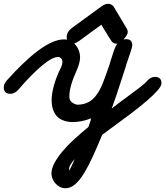

<svg xmlns="http://www.w3.org/2000/svg" viewBox="-67 -603 877 1019"><path d="M416 25Q414 28 413 32Q412 36 417 25ZM31 -127Q9 -105 -11 -105Q-47 -105 -47 -140Q-47 -149 -43 -157.5Q-39 -166 -31 -176Q12 -224 53.5 -264Q95 -304 133.5 -333Q172 -362 207.5 -378Q243 -394 273 -394Q292 -394 308 -385.5Q324 -377 335 -363.5Q346 -350 352 -333.5Q358 -317 358 -300Q358 -271 341 -232Q301 -144 301 -92Q301 -72 312 -62Q323 -52 343 -47Q379 -48 403.5 -61.5Q428 -75 446.5 -101Q465 -127 480.5 -166.5Q496 -206 514 -260V-259Q516 -267 518.5 -275Q521 -283 523 -290V-289Q531 -316 538 -335.5Q545 -355 553.5 -368.5Q562 -382 573.5 -388.5Q585 -395 603 -395Q635 -395 635 -363Q635 -355 628.5 -335Q622 -315 613 -289Q610 -281 607.5 -273Q605 -265 602 -257L603 -258Q593 -226 585 -202Q577 -178 569 -153Q561 -128 551 -98.5Q541 -69 526 -27Q547 -44 568 -59.5Q589 -75 608 -89Q645 -116 673 -137.5Q701 -159 713 -172H712Q732 -195 755 -195Q790 -195 790 -161Q790 -146 767.5 -121Q745 -96 710.5 -66.5Q676 -37 634 -5Q592 27 552 56Q529 73 511 86Q493 99 475 113Q450 174 426.5 225.5Q403 277 380 315Q357 353 332.5 374.5Q308 396 281 396Q263 396 249 388Q235 380 225.5 368.5Q216 357 211 343.5Q206 330 206 319Q206 292 222 262Q238 232 265 200Q292 168 327.5 135.5Q363 103 402 71Q406 60 409 51Q412 42 416 31L415 32Q417 24 417 23.5Q417 23 416 25Q368 45 313 45Q256 41 231.5 10Q207 -21 207 -72Q207 -104 219 -148.5Q231 -193 257 -246Q264 -260 264 -274Q264 -288 256 -294.5Q248 -301 243 -301Q211 -301 156 -255Q101 -209 32 -129ZM301 301Q302 301 309.5 285Q317 269 330 241Q300 273 300 292Q300 294 300 297.5Q300 301 301 301ZM417 160Q391 182 368.5 202.5Q346 223 330 241Q340 218 352 190.5Q364 163 378 131ZM352 -385Q343 -379 334.5 -375Q326 -371 319 -371Q287 -371 287 -406Q287 -434 315 -455L477 -573Q494 -583 507 -583Q522 -583 535 -570L607 -449Q610 -443 610.5 -438.5Q611 -434 611 -432Q611 -425 604.5 -414.5Q598 -404 589 -394.5Q580 -385 569.5 -378Q559 -371 551 -371Q532 -371 522 -389Q514 -401 508 -411Q502 -421 496.5 -430Q491 -439 484.5 -449Q478 -459 471 -472Z"/></svg>

Font: Discipuli Britannica Bold
Style: Regular
Weight: 700
Designer: Peter Wiegel
Foundry: Peter Wiegel
Version: Version 0.001 2009